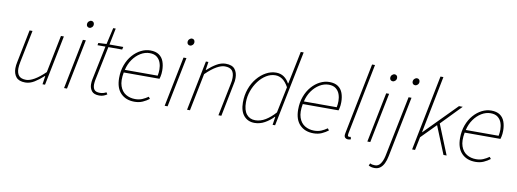

<svg xmlns="http://www.w3.org/2000/svg" viewBox="-70 -1148 4867 1808"><g transform="rotate(10 2363.0 -244.0)"><path d="M178 12Q117 12 90.5 -20.5Q64 -53 64 -104Q64 -122 66 -134.5Q68 -147 72 -168L134 -478H162L100 -172Q96 -150 94 -136.5Q92 -123 92 -108Q92 -62 113 -38Q134 -14 182 -14Q215 -14 260 -39.5Q305 -65 362 -120L434 -478H462L366 0H342L354 -80H350Q308 -41 265 -14.5Q222 12 178 12Z M548 0 644 -478H672L576 0ZM684 -600Q672 -600 664 -608Q656 -616 656 -628Q656 -646 667.5 -657Q679 -668 692 -668Q704 -668 712 -660Q720 -652 720 -638Q720 -622 709 -611Q698 -600 684 -600Z M886 12Q834 12 813 -15.5Q792 -43 792 -80Q792 -92 793 -102Q794 -112 796 -124L864 -452H788L792 -474L870 -478L906 -636H930L898 -478H1030L1024 -452H892L824 -122Q823 -113 821.5 -104Q820 -95 820 -84Q820 -50 834.5 -32Q849 -14 888 -14Q905 -14 920.5 -18.5Q936 -23 948 -30L960 -12Q947 -3 928.5 4.5Q910 12 886 12Z M1222 12Q1140 12 1091 -38Q1042 -88 1042 -184Q1042 -252 1063 -308.5Q1084 -365 1119.5 -405.5Q1155 -446 1198.5 -468Q1242 -490 1288 -490Q1339 -490 1370.5 -468.5Q1402 -447 1416 -409Q1430 -371 1430 -322Q1430 -306 1428.5 -291.5Q1427 -277 1424 -264.5Q1421 -252 1418 -242H1076Q1061 -162 1078.5 -111.5Q1096 -61 1135 -37.5Q1174 -14 1224 -14Q1262 -14 1291.5 -26.5Q1321 -39 1348 -58L1362 -40Q1335 -19 1300.5 -3.5Q1266 12 1222 12ZM1082 -268H1396Q1399 -283 1400.5 -297.5Q1402 -312 1402 -328Q1402 -362 1391 -393Q1380 -424 1354.5 -444Q1329 -464 1286 -464Q1241 -464 1199 -438.5Q1157 -413 1126 -369Q1095 -325 1082 -268Z M1510 0 1606 -478H1634L1538 0ZM1646 -600Q1634 -600 1626 -608Q1618 -616 1618 -628Q1618 -646 1629.5 -657Q1641 -668 1654 -668Q1666 -668 1674 -660Q1682 -652 1682 -638Q1682 -622 1671 -611Q1660 -600 1646 -600Z M1724 0 1820 -478H1844L1832 -400H1836Q1878 -439 1921.5 -464.5Q1965 -490 2008 -490Q2070 -490 2096 -457.5Q2122 -425 2122 -374Q2122 -356 2120.5 -343.5Q2119 -331 2114 -310L2052 0H2024L2086 -306Q2091 -329 2092.5 -342Q2094 -355 2094 -370Q2094 -417 2073 -440.5Q2052 -464 2004 -464Q1971 -464 1926 -439Q1881 -414 1824 -358L1752 0Z M2370 12Q2307 12 2268.5 -32Q2230 -76 2230 -160Q2230 -229 2251.5 -289Q2273 -349 2310.5 -394Q2348 -439 2394.5 -464.5Q2441 -490 2490 -490Q2534 -490 2565.5 -468Q2597 -446 2616 -410H2620L2640 -506L2684 -722H2712L2566 0H2542L2554 -78H2550Q2513 -39 2467 -13.5Q2421 12 2370 12ZM2372 -14Q2422 -14 2469.5 -42.5Q2517 -71 2562 -122L2614 -372Q2586 -422 2555 -443Q2524 -464 2488 -464Q2443 -464 2401.5 -438.5Q2360 -413 2328 -370.5Q2296 -328 2277 -275Q2258 -222 2258 -166Q2258 -90 2289 -52Q2320 -14 2372 -14Z M2934 12Q2852 12 2803 -38Q2754 -88 2754 -184Q2754 -252 2775 -308.5Q2796 -365 2831.5 -405.5Q2867 -446 2910.5 -468Q2954 -490 3000 -490Q3051 -490 3082.5 -468.5Q3114 -447 3128 -409Q3142 -371 3142 -322Q3142 -306 3140.5 -291.5Q3139 -277 3136 -264.5Q3133 -252 3130 -242H2788Q2773 -162 2790.5 -111.5Q2808 -61 2847 -37.5Q2886 -14 2936 -14Q2974 -14 3003.5 -26.5Q3033 -39 3060 -58L3074 -40Q3047 -19 3012.5 -3.5Q2978 12 2934 12ZM2794 -268H3108Q3111 -283 3112.5 -297.5Q3114 -312 3114 -328Q3114 -362 3103 -393Q3092 -424 3066.5 -444Q3041 -464 2998 -464Q2953 -464 2911 -438.5Q2869 -413 2838 -369Q2807 -325 2794 -268Z M3264 12Q3249 12 3238.5 3Q3228 -6 3228 -24Q3228 -29 3229.5 -36Q3231 -43 3232 -50L3366 -722H3394L3260 -48Q3259 -41 3258.5 -36Q3258 -31 3258 -28Q3258 -14 3272 -14Q3275 -14 3277.5 -14.5Q3280 -15 3286 -16L3292 6Q3285 9 3279 10.5Q3273 12 3264 12Z M3448 0 3544 -478H3572L3476 0ZM3584 -600Q3572 -600 3564 -608Q3556 -616 3556 -628Q3556 -646 3567.5 -657Q3579 -668 3592 -668Q3604 -668 3612 -660Q3620 -652 3620 -638Q3620 -622 3609 -611Q3598 -600 3584 -600Z M3558 234Q3540 234 3526 230.5Q3512 227 3500 220L3510 198Q3521 204 3533 206Q3545 208 3558 208Q3590 208 3610 179Q3630 150 3640 104L3758 -478H3786L3670 100Q3662 141 3647.5 171Q3633 201 3611 217.5Q3589 234 3558 234ZM3798 -600Q3786 -600 3778 -608Q3770 -616 3770 -628Q3770 -646 3781.5 -657Q3793 -668 3806 -668Q3818 -668 3826 -660Q3834 -652 3834 -638Q3834 -622 3823 -611Q3812 -600 3798 -600Z M3876 0 4020 -722H4048L3940 -176H3942L4240 -478H4276L4090 -286L4206 0H4176L4068 -266L3930 -126L3904 0Z M4482 12Q4400 12 4351 -38Q4302 -88 4302 -184Q4302 -252 4323 -308.5Q4344 -365 4379.5 -405.5Q4415 -446 4458.5 -468Q4502 -490 4548 -490Q4599 -490 4630.5 -468.5Q4662 -447 4676 -409Q4690 -371 4690 -322Q4690 -306 4688.5 -291.5Q4687 -277 4684 -264.5Q4681 -252 4678 -242H4336Q4321 -162 4338.5 -111.5Q4356 -61 4395 -37.5Q4434 -14 4484 -14Q4522 -14 4551.5 -26.5Q4581 -39 4608 -58L4622 -40Q4595 -19 4560.5 -3.5Q4526 12 4482 12ZM4342 -268H4656Q4659 -283 4660.5 -297.5Q4662 -312 4662 -328Q4662 -362 4651 -393Q4640 -424 4614.5 -444Q4589 -464 4546 -464Q4501 -464 4459 -438.5Q4417 -413 4386 -369Q4355 -325 4342 -268Z"/></g></svg>

Font: Source Sans Variable
Style: Italic
Weight: 200
Italic angle: -11°
Designer: Paul D. Hunt
Foundry: Adobe Systems Incorporated
Version: Version 3.006;hotconv 1.0.111;makeotfexe 2.5.65597